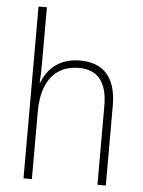

<svg xmlns="http://www.w3.org/2000/svg" viewBox="-54 -803 632 846"><g transform="rotate(5 262.0 -380.0)"><path d="M119 -502V-760H82V0H119V-297C119 -439 184 -506 283 -506C362 -506 409 -460 409 -349V0H446V-353C446 -480 388 -539 285 -539C192 -539 140 -485 119 -427H116C118 -453 119 -473 119 -502Z"/></g></svg>

Font: Noto Sans Bengali SemiCondensed ExtraLight
Style: Regular
Weight: 200
Width: 4
Designer: Joana Ranito - Universal Thirst; Jelle Bosma - Monotype Design Team
Foundry: Universal Thirst ehf.
Version: Version 3.000